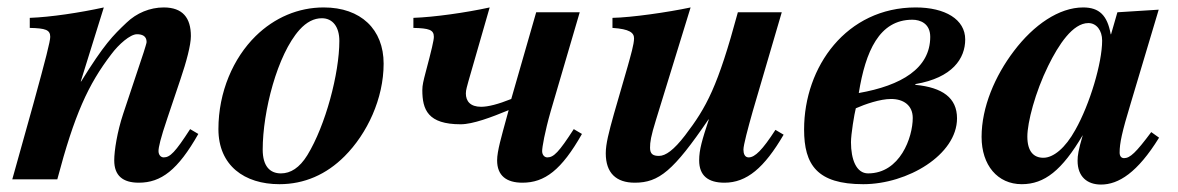

<svg xmlns="http://www.w3.org/2000/svg" viewBox="-20 -482 3165 516"><path d="M491 -135C451 -73 437 -59 420 -59C412 -59 406 -66 406 -76C406 -86 411 -109 430 -165L465 -269C481 -316 493 -361 493 -385C493 -434 471 -462 420 -462C383 -462 347 -447 320 -421C283 -386 260 -363 198 -263H197L259 -462C195 -448 116 -436 60 -434V-407C102 -406 115 -402 115 -383C115 -371 103 -324 70 -204L13 0H134C180 -174 217 -255 279 -336C299 -363 330 -390 348 -390C361 -390 374 -386 374 -369C374 -366 369 -351 366 -341L311 -176C295 -128 287 -77 287 -51C287 -10 310 9 353 9C413 9 458 -25 513 -122Z M892 -372C892 -285 855 -145 806 -65C785 -31 761 -16 735 -16C705 -16 686 -36 686 -80C686 -182 725 -335 785 -402C804 -423 824 -433 845 -433C874 -433 892 -410 892 -372ZM1011 -311C1011 -403 950 -462 850 -462C782 -462 718 -435 667 -385C607 -326 567 -235 567 -135C567 -37 637 13 731 13C798 13 857 -13 906 -62C967 -123 1011 -217 1011 -311Z M1522 -135C1482 -73 1468 -59 1451 -59C1443 -59 1437 -66 1437 -76C1437 -86 1444 -127 1460 -183L1538 -449H1421L1354 -216C1319 -202 1292 -195 1273 -195C1244 -195 1232 -210 1232 -231C1232 -241 1236 -252 1239 -264L1296 -462C1232 -448 1147 -436 1091 -434V-407C1133 -406 1146 -402 1146 -383C1146 -374 1140 -348 1124 -288C1118 -265 1115 -253 1115 -240C1115 -187 1130 -148 1218 -148C1251 -148 1301 -167 1347 -186L1341 -164C1328 -116 1316 -76 1316 -51C1316 -10 1341 9 1384 9C1444 9 1489 -25 1544 -122Z M2064 -133C2029 -79 2009 -59 1992 -59C1981 -59 1978 -70 1978 -80C1978 -92 1990 -137 2003 -183L2081 -449H1963C1909 -249 1879 -194 1821 -118C1791 -79 1769 -63 1751 -63C1735 -63 1727 -68 1727 -85C1727 -100 1729 -115 1743 -160L1836 -462C1775 -449 1677 -435 1626 -434V-407C1672 -404 1684 -394 1684 -379C1684 -363 1675 -333 1667 -304L1630 -176C1616 -126 1608 -95 1608 -70C1608 -17 1636 9 1686 9C1751 9 1790 -23 1884 -161H1885C1867 -106 1859 -80 1859 -51C1859 -10 1883 9 1927 9C1987 9 2034 -31 2086 -120Z M2433 -165C2433 -113 2399 -16 2313 -16C2281 -16 2267 -54 2267 -100C2267 -121 2276 -176 2280 -191C2305 -202 2345 -216 2375 -216C2408 -216 2433 -199 2433 -165ZM2480 -383C2480 -298 2402 -252 2288 -232C2306 -344 2343 -429 2432 -429C2453 -429 2480 -419 2480 -383ZM2440 -256C2540 -273 2574 -325 2574 -376C2574 -430 2520 -462 2441 -462C2255 -462 2141 -303 2141 -134C2141 -39 2176 13 2300 13C2419 13 2552 -66 2552 -164C2552 -219 2513 -247 2440 -254Z M2942 -373C2942 -313 2909 -202 2870 -133C2843 -84 2811 -58 2784 -58C2758 -58 2741 -75 2741 -115C2741 -153 2762 -234 2797 -305C2825 -362 2863 -420 2905 -420C2927 -420 2942 -400 2942 -373ZM3074 -127C3033 -72 3017 -57 3001 -57C2993 -57 2989 -63 2989 -72C2989 -97 2995 -126 3019 -205L3094 -456L2983 -449L2966 -390H2965C2956 -441 2934 -462 2891 -462C2826 -462 2758 -415 2705 -345C2654 -278 2618 -194 2618 -114C2618 -38 2661 13 2726 13C2787 13 2834 -24 2890 -119C2878 -78 2876 -64 2876 -50C2876 -7 2902 14 2939 14C2986 14 3037 -18 3095 -112Z"/></svg>

Font: XITS
Style: Bold Italic
Weight: 700
Italic angle: -16.33°
Designer: MicroPress Inc., with final additions and corrections provided by Coen Hoffman, Elsevier (retired)
Version: Version 1.302